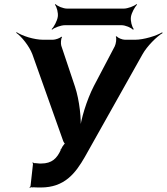

<svg xmlns="http://www.w3.org/2000/svg" viewBox="-20 -905 814 937"><path d="M167 10H179C295 10 348 -59 394 -139L676 -641C698 -680 745 -727 774 -744L771 -747C743 -730 681 -711 639 -711H590C577 -711 554 -720 550 -728L545 -726C550 -718 546 -691 540 -679L438 -485C403 -417 374 -321 369 -267H373C378 -321 368 -416 346 -482L279 -682C276 -692 277 -717 283 -724L279 -726C274 -719 250 -711 238 -711H191C146 -711 88 -730 61 -748L59 -745C85 -727 123 -680 138 -640L288 -218C289 -214 296 -202 300 -202L299 -206C296 -206 287 -193 285 -190L278 -177C278 -177 279 -175 279 -176H275L276 -172C258 -133 234 -107 181 -107H173C166 -108 158 -108 151 -109H146C144 -109 142 -112 141 -113L138 -110C139 -109 141 -107 141 -105L129 3C129 5 125 8 124 9L126 12C127 11 131 8 133 9H136L137 7L138 11L141 9C149 9 159 10 167 10ZM619 -823C622 -842 638 -872 649 -882L646 -885C635 -875 603 -863 584 -863H308C288 -863 260 -875 251 -885L248 -882C257 -872 265 -842 262 -823C259 -803 243 -773 232 -763L234 -760C245 -770 277 -782 297 -782H573C592 -782 620 -770 629 -760L633 -763C624 -773 616 -803 619 -823Z"/></svg>

Font: Asimov
Style: EdgeIt
Weight: 500
Designer: Google
Version: Version 2.000980: 2014